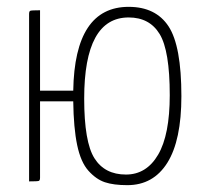

<svg xmlns="http://www.w3.org/2000/svg" viewBox="-20 -530 587 561"><path d="M352 11Q312 11 286.5 2.5Q261 -6 238.5 -31Q216 -56 205.5 -106Q195 -156 194 -234H97V-11Q97 -3 93.5 -1.5Q90 0 65 0V-489Q65 -497 68.5 -498.5Q72 -500 97 -500V-265H194Q198 -510 356 -510Q435 -510 472.5 -453Q510 -396 510 -249Q510 -120 469 -54.5Q428 11 352 11ZM226 -242Q226 -115 256 -67.5Q286 -20 348 -20Q408 -20 442 -78Q476 -136 476 -252Q476 -382 446.5 -430.5Q417 -479 356 -479Q226 -479 226 -242Z"/></svg>

Font: Yanone Kaffeesatz Thin
Style: Regular
Weight: 250
Designer: Yanone (Cyrillic: Daniel Pouzeot)
Foundry: Yanone
Version: Version 1.003;PS 001.003;hotconv 1.0.88;makeotf.lib2.5.64775